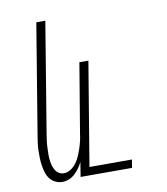

<svg xmlns="http://www.w3.org/2000/svg" viewBox="-83 -805 766 882"><g transform="rotate(-10 300.0 -363.5)"><path d="M138 8Q120 8 104.5 0.5Q89 -7 79 -20.5Q69 -34 64 -50.5Q59 -67 56.5 -84Q54 -101 53.5 -118.5Q53 -136 53.5 -154Q54 -172 56.5 -190Q59 -208 62 -226L146 -735H188L103 -219Q101 -205 99 -191.5Q97 -178 96.5 -164Q96 -150 95.5 -136Q95 -122 96 -108.5Q97 -95 100 -82Q103 -69 109 -57Q115 -45 126 -37.5Q137 -30 151 -30Q168 -30 183.5 -40.5Q199 -51 209.5 -65.5Q220 -80 227 -96.5Q234 -113 239.5 -129.5Q245 -146 249 -163Q253 -180 255 -197L309 -520H351L271 -38H469L463 0H223L234 -68Q227 -54 217.5 -40.5Q208 -27 195.5 -15.5Q183 -4 168 2Q153 8 138 8Z"/></g></svg>

Font: Iosevka XLt Ex Obl
Style: Regular
Weight: 200
Width: 7
Italic angle: -9°
Monospace: yes
Designer: Belleve Invis
Foundry: Belleve Invis
Version: Version 32.5.0; ttfautohint (v1.8.4)